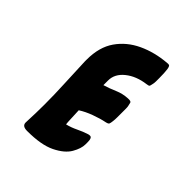

<svg xmlns="http://www.w3.org/2000/svg" viewBox="-142 -508 578 578"><g transform="rotate(45 147.0 -219.5)"><path d="M229 -441Q237 -442 239 -438.5Q241 -435 242 -429Q243 -422 243.5 -412.5Q244 -403 244 -392Q244 -385 244 -377.5Q244 -370 242 -363Q241 -357 239.5 -355Q238 -353 230 -352Q191 -347 165.5 -326.5Q140 -306 140 -278Q140 -278 140 -277V-258Q160 -264 179.5 -272.5Q199 -281 220 -282Q233 -283 234.5 -278Q236 -273 237 -267Q238 -263 238 -256Q238 -249 238 -241Q238 -230 238 -219.5Q238 -209 237 -202Q236 -193 234.5 -189.5Q233 -186 224 -184Q204 -180 181 -171.5Q158 -163 141 -152Q142 -133 142.5 -117.5Q143 -102 144 -95Q161 -99 178.5 -107.5Q196 -116 212 -121Q215 -122 219 -122Q228 -122 228 -104V-94Q228 -76 215 -53.5Q202 -31 168.5 -14.5Q135 2 75 2Q54 2 54 -13Q55 -35 55.5 -54Q56 -73 56 -91Q56 -134 54 -174Q52 -214 50 -269V-277Q50 -330 74 -364.5Q98 -399 138.5 -418Q179 -437 229 -441Z"/></g></svg>

Font: Triodion
Style: Regular
Weight: 400
Version: Version 1.201; ttfautohint (v1.8.4.7-5d5b)